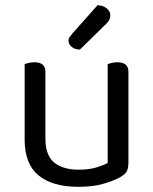

<svg xmlns="http://www.w3.org/2000/svg" viewBox="-20 -707 590 740"><path d="M75 -460Q80 -462 90.5 -464.5Q101 -467 113 -467Q155 -467 155 -430V-173Q155 -108 189 -80.5Q223 -53 283 -53Q323 -53 351 -61.5Q379 -70 395 -79V-460Q400 -462 410.5 -464.5Q421 -467 432 -467Q475 -467 475 -430V-82Q475 -61 469.5 -48.5Q464 -36 443 -24Q420 -11 379.5 1Q339 13 282 13Q182 13 128.5 -31Q75 -75 75 -169ZM356 -687Q378 -686 391.5 -674.5Q405 -663 405 -649Q405 -635 399 -626.5Q393 -618 379 -605L288 -516Q268 -516 256 -526.5Q244 -537 244 -550Q244 -558 249 -565Q254 -572 259 -578Z"/></svg>

Font: Baloo Da 2
Style: Regular
Weight: 400
Designer: Noopur Datye, Sulekha Rajkumar and Ek Type
Foundry: Ek Type
Version: Version 1.640;hotconv 1.0.111;makeotfexe 2.5.65597; ttfautoh